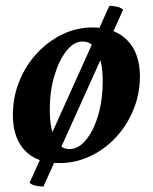

<svg xmlns="http://www.w3.org/2000/svg" viewBox="-20 -558 533 671"><path d="M186 12Q109 12 67 -32Q25 -76 25 -156Q25 -218 47 -273Q69 -328 108 -370.5Q147 -413 197 -437.5Q247 -462 304 -462Q381 -462 425 -417Q469 -372 469 -291Q469 -230 446.5 -175Q424 -120 385 -78Q346 -36 295 -12Q244 12 186 12ZM223 -37Q254 -37 280.5 -69Q307 -101 323 -155Q339 -209 339 -273Q339 -339 320.5 -376Q302 -413 269 -413Q238 -413 212 -380Q186 -347 170 -293Q154 -239 154 -175Q154 -109 172 -73Q190 -37 223 -37ZM131.8 93.8Q117.1 93.8 103.5 90.7Q89.8 87.5 83.5 80.5L362.1 -537.6Q375.4 -537.6 389.1 -534.5Q402.7 -531.3 410.4 -524.3Z"/></svg>

Font: Petrona
Style: Bold Italic
Weight: 700
Italic angle: -9°
Designer: Ringo R. Seeber
Foundry: Ringo R. Seeber
Version: Version 2.001; ttfautohint (v1.8.3)